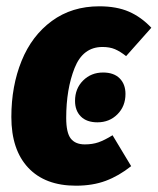

<svg xmlns="http://www.w3.org/2000/svg" viewBox="-20 -571 500 609"><path d="M460 -483 380 -393Q361 -408 344.5 -415Q328 -422 305 -422Q243 -422 216.5 -355Q190 -288 190 -197Q190 -150 204.5 -131.5Q219 -113 249 -113Q273 -113 292 -119.5Q311 -126 337 -142L396 -44Q357 -13 315.5 2.5Q274 18 221 18Q123 18 69.5 -39Q16 -96 16 -200Q16 -298 48.5 -378Q81 -458 144.5 -504.5Q208 -551 295 -551Q350 -551 389 -534Q428 -517 460 -483ZM218 -251Q218 -290 243.5 -315.5Q269 -341 307 -341Q341 -341 359.5 -322.5Q378 -304 378 -273Q378 -234 352.5 -208.5Q327 -183 289 -183Q255 -183 236.5 -201.5Q218 -220 218 -251Z"/></svg>

Font: Fira Sans Extra Condensed ExtraBold
Style: Italic
Weight: 800
Width: 3
Italic angle: -8°
Designer: Carrois Corporate & Edenspiekermann AG
Foundry: Carrois Corporate GbR & Edenspiekermann AG
Version: Version 4.203